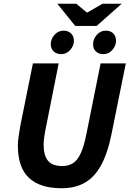

<svg xmlns="http://www.w3.org/2000/svg" viewBox="-20 -989 689 1021"><path d="M308 12Q192 12 133.5 -43.5Q75 -99 75 -215Q75 -237 79.5 -266Q84 -295 88 -320L155 -652H292L221 -295Q217 -275 214.5 -256Q212 -237 212 -219Q212 -164 234.5 -135Q257 -106 312 -106Q343 -106 367 -120.5Q391 -135 408.5 -172Q426 -209 439 -274L515 -652H649L573 -276Q552 -172 516.5 -108.5Q481 -45 429.5 -16.5Q378 12 308 12ZM304 -701Q282 -701 266 -715Q250 -729 250 -754Q250 -781 269.5 -803.5Q289 -826 319 -826Q342 -826 357.5 -811.5Q373 -797 373 -772Q373 -746 353.5 -723.5Q334 -701 304 -701ZM529 -701Q506 -701 490.5 -715Q475 -729 475 -754Q475 -781 494.5 -803.5Q514 -826 543 -826Q567 -826 582 -811.5Q597 -797 597 -772Q597 -746 577.5 -723.5Q558 -701 529 -701ZM380 -851 285 -969H386L441 -923H445L525 -969H627L494 -851Z"/></svg>

Font: Source Sans 3 ExtraLight
Style: Bold Italic
Weight: 700
Italic angle: -11°
Version: Version 3.052;hotconv 1.1.0;makeotfexe 2.6.0